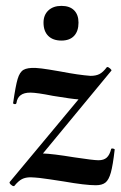

<svg xmlns="http://www.w3.org/2000/svg" viewBox="-20 -625 412 653"><path d="M362 -120Q365 -120 368 -118.5Q371 -117 370 -116Q364 -63 357 -38Q350 -13 338.5 -4Q327 5 306 5Q270 5 196 -8Q187 -9 150 -15Q113 -21 84 -22Q67 -22 55 -16Q43 -10 29 7Q29 8 27 8Q22 8 16.5 2.5Q11 -3 13 -6L247 -287Q227 -288 160 -299Q105 -310 83 -310Q41 -310 36 -275Q35 -270 29 -271Q23 -272 25 -277Q33 -333 40 -356.5Q47 -380 60 -387.5Q73 -395 101 -394Q119 -393 146.5 -388.5Q174 -384 185 -382Q247 -370 288 -367Q306 -367 318 -373Q330 -379 343 -396Q343 -397 345 -397Q349 -397 354.5 -392Q360 -387 359 -385L126 -103Q159 -102 232 -90Q298 -80 315 -80Q333 -80 343 -89Q353 -98 358 -118Q358 -120 362 -120ZM128 -548Q128 -574 144.5 -589.5Q161 -605 189 -605Q217 -605 232 -590Q247 -575 247 -548Q247 -519 232 -503Q217 -487 189 -487Q160 -487 144 -503Q128 -519 128 -548Z"/></svg>

Font: Cormorant Upright
Style: Bold
Weight: 700
Designer: Christian Thalmann (Catharsis Fonts)
Foundry: Catharsis Fonts
Version: Version 3.302